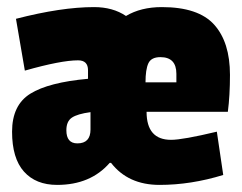

<svg xmlns="http://www.w3.org/2000/svg" viewBox="-20 -511 683 541"><path d="M228 -289V-313Q228 -341 200 -341Q152 -341 50 -312L25 -458Q153 -491 245 -491Q298 -491 335 -466Q377 -491 436 -491Q539 -491 583.5 -441.5Q628 -392 628 -300Q628 -242 622 -196H393Q393 -117 462 -117Q495 -117 591 -140L609 -18Q518 10 429.5 10Q341 10 293 -52H289Q235 10 141 10Q81 10 47.5 -27.5Q14 -65 14 -140Q14 -215 65.5 -247Q117 -279 228 -289ZM432 -350Q406 -350 398 -332.5Q390 -315 390 -279H477V-303Q477 -350 432 -350ZM198 -107Q235 -107 235 -146V-195Q198 -190 182.5 -179.5Q167 -169 167 -144Q167 -107 198 -107Z"/></svg>

Font: Passion One
Style: Regular
Weight: 400
Designer: Alejandro Lo Celso
Foundry: Fontstage
Version: Version 1.002